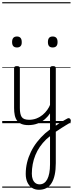

<svg xmlns="http://www.w3.org/2000/svg" viewBox="-20 -1111 659 1731"><path d="M237 17Q199 17 173.5 6.5Q148 -4 133.5 -24Q119 -44 113 -72.5Q107 -101 107 -137V-496Q107 -506 113 -510.5Q119 -515 132 -515Q146 -515 152.5 -510.5Q159 -506 159 -496V-137Q159 -82 175.5 -56.5Q192 -31 243 -31Q252 -31 256.5 -23.5Q261 -16 260.5 -7Q260 2 254.5 9.5Q249 17 237 17ZM133 -683Q111 -683 100 -695Q89 -707 89 -732Q89 -757 100 -769.5Q111 -782 133 -782Q154 -782 165 -769.5Q176 -757 176 -732Q177 -707 165.5 -695Q154 -683 133 -683ZM235 17Q224 17 218.5 9.5Q213 2 213.5 -7Q214 -16 221 -23.5Q228 -31 241 -31Q278 -31 309 -43Q340 -55 364 -75Q388 -95 406 -120Q424 -145 434 -172Q438 -183 447 -182.5Q456 -182 462 -174.5Q468 -167 465 -157Q454 -124 434 -93Q414 -62 385.5 -37Q357 -12 319 2.5Q281 17 235 17ZM460 38Q475 27 491.5 16Q508 5 524.5 -5.5Q541 -16 557 -25.5Q573 -35 588 -43Q598 -48 605.5 -44.5Q613 -41 616.5 -32.5Q620 -24 618 -15.5Q616 -7 606 -1Q591 8 573.5 18.5Q556 29 537.5 41Q519 53 501 65Q483 77 466 88ZM331 600Q295 600 268.5 582.5Q242 565 227 533Q212 501 212 457Q212 404 224 354.5Q236 305 258.5 258.5Q281 212 313.5 170Q346 128 387 91Q398 82 409 73.5Q420 65 431 56V-496Q431 -506 437.5 -510.5Q444 -515 457 -515Q471 -515 477 -510.5Q483 -506 483 -496V360Q483 419 473.5 464Q464 509 445 539.5Q426 570 397.5 585Q369 600 331 600ZM337 551Q359 551 376.5 539.5Q394 528 406 505.5Q418 483 424.5 449Q431 415 431 370V117Q422 124 413.5 131Q405 138 397 145Q364 177 339.5 212.5Q315 248 299 287.5Q283 327 275 369Q267 411 267 455Q267 485 275.5 506.5Q284 528 299.5 539.5Q315 551 337 551ZM455 -683Q433 -683 422.5 -695Q412 -707 412 -732Q412 -757 422.5 -769.5Q433 -782 455 -782Q477 -782 488 -769.5Q499 -757 499 -732Q499 -707 488 -695Q477 -683 455 -683ZM0 571H616V581H0ZM0 -20H616V0H0ZM0 -505H616V-500H0ZM0 -1091H616V-1081H0Z"/></svg>

Font: Playwrite PT Guides
Style: Regular
Weight: 400
Designer: Veronika Burian, José Scaglione
Foundry: TypeTogether
Version: Version 1.003